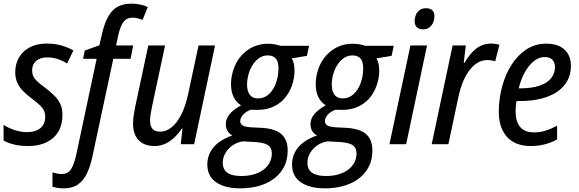

<svg xmlns="http://www.w3.org/2000/svg" viewBox="-21 -785 3150 1045"><path d="M132.3 9.8Q88.9 9.8 55.4 1.5Q22 -6.8 -1.5 -20V-105.5Q22.5 -89.4 56.9 -77.6Q91.3 -65.9 126 -65.9Q157.2 -65.9 179.4 -75.7Q201.7 -85.4 213.4 -104Q225.1 -122.6 225.1 -148.4Q225.1 -167 218.8 -181.6Q212.4 -196.3 196.3 -211.9Q180.2 -227.5 152.3 -248.5Q123 -270 102.8 -291.3Q82.5 -312.5 72.3 -336.9Q62 -361.3 62 -392.1Q62 -438 82.8 -472.9Q103.5 -507.8 141.8 -527.8Q180.2 -547.9 233.4 -547.9Q276.9 -547.9 313.7 -537.4Q350.6 -526.9 378.4 -510.3L344.2 -439.5Q321.8 -454.1 293.9 -463.4Q266.1 -472.7 234.9 -472.7Q198.2 -472.7 176 -453.6Q153.8 -434.6 153.8 -401.9Q153.8 -384.8 159.9 -370.8Q166 -356.9 181.2 -342.5Q196.3 -328.1 222.7 -309.1Q252 -286.6 273.7 -265.6Q295.4 -244.6 307.1 -219.5Q318.8 -194.3 318.8 -158.2Q318.8 -106 296.4 -68.4Q273.9 -30.8 232.2 -10.5Q190.4 9.8 132.3 9.8Z M325.7 240.2Q308.6 240.2 293 237.8Q277.3 235.4 264.6 231V153.3Q276.4 157.2 289.1 159.7Q301.8 162.1 314.5 162.1Q349.6 162.1 366.5 134.5Q383.3 106.9 394.5 55.2L504.9 -464.8H431.2L440.4 -509.8L520 -538.6L532.2 -591.8Q542 -636.2 555.4 -668.7Q568.8 -701.2 587.6 -722.7Q606.4 -744.1 633.1 -754.6Q659.7 -765.1 695.8 -765.1Q719.2 -765.1 742.4 -760.3Q765.6 -755.4 783.2 -746.6L754.9 -676.8Q743.2 -681.6 729.7 -685.3Q716.3 -689 701.2 -689Q668.5 -689 650.6 -665Q632.8 -641.1 622.1 -589.8L610.8 -537.6H704.1L689.5 -464.8H595.7L482.4 64.9Q471.7 116.2 453.6 155.8Q435.5 195.3 405 217.8Q374.5 240.2 325.7 240.2Z M819.8 9.8Q782.7 9.8 756.6 -4.4Q730.5 -18.6 716.8 -45.9Q703.1 -73.2 703.1 -112.3Q703.1 -131.8 706.5 -155.3Q710 -178.7 714.4 -201.7L786.1 -537.6H877.4L805.7 -201.7Q801.3 -180.7 798.6 -161.9Q795.9 -143.1 795.9 -127.4Q795.9 -99.1 809.1 -83.7Q822.3 -68.4 851.1 -68.4Q883.3 -68.4 912.8 -92Q942.4 -115.7 966.1 -162.4Q989.7 -209 1003.9 -277.3L1059.6 -537.6H1149.4L1035.6 0H962.9L972.2 -85.4H968.8Q951.7 -59.6 929.4 -38.1Q907.2 -16.6 879.9 -3.4Q852.5 9.8 819.8 9.8Z M1289.1 240.2Q1202.1 240.2 1154.5 206.5Q1106.9 172.9 1107.4 108.9Q1107.9 56.2 1141.8 16.1Q1175.8 -23.9 1243.7 -47.9Q1226.6 -56.6 1217.3 -72.5Q1208 -88.4 1208 -108.9Q1208 -138.7 1229 -163.8Q1250 -189 1291 -211.9Q1265.6 -227.1 1251 -256.3Q1236.3 -285.6 1236.3 -325.2Q1236.3 -376.5 1255.9 -423.3Q1275.4 -470.2 1311.5 -500.5Q1335.9 -522.5 1368.2 -534.7Q1400.4 -546.9 1437.5 -546.9Q1458 -546.9 1475.1 -543.7Q1492.2 -540.5 1506.3 -535.6H1661.1L1649.4 -481L1566.9 -467.3Q1574.7 -454.6 1578.4 -437.7Q1582 -420.9 1582 -401.4Q1582 -356.9 1566.4 -315.4Q1550.8 -273.9 1523.4 -244.6Q1497.1 -217.3 1461.4 -202.1Q1425.8 -187 1381.8 -187Q1369.1 -187 1359.6 -187.3Q1350.1 -187.5 1343.8 -188Q1314.9 -176.3 1300.8 -159.4Q1286.6 -142.6 1286.6 -126Q1286.6 -110.8 1297.9 -103.5Q1304.2 -98.6 1314.9 -96.2Q1325.7 -93.8 1340.3 -92.3L1408.7 -88.9Q1457 -85.4 1487.1 -70.6Q1517.1 -55.7 1531 -29.3Q1544.9 -2.9 1544.9 33.7Q1544.9 88.4 1521 130.1Q1497.1 171.9 1454.6 198.2Q1422.4 218.3 1380.1 229Q1337.9 239.7 1289.1 240.2ZM1293 172.9Q1328.6 172.9 1358.6 164.6Q1388.7 156.2 1410.2 140.6Q1432.6 125 1445.6 101.6Q1458.5 78.1 1458.5 50.3Q1458.5 38.1 1455.1 28.1Q1451.7 18.1 1443.8 10.3Q1434.1 1 1416.3 -4.4Q1398.4 -9.8 1371.6 -11.7L1302.2 -15.6Q1271 -11.7 1245.8 5.4Q1220.7 22.5 1206.1 47.6Q1191.4 72.8 1191.4 100.1Q1191.4 138.2 1217.5 155.8Q1243.7 173.3 1293 172.9ZM1383.8 -249.5Q1416.5 -249.5 1440.7 -270.8Q1464.8 -292 1479 -327.6Q1493.2 -363.3 1494.6 -405.8Q1495.6 -426.8 1491.7 -442.4Q1487.8 -458 1479 -467.8Q1471.7 -475.6 1460.9 -479.5Q1450.2 -483.4 1436 -483.4Q1411.1 -483.4 1391.1 -470.2Q1371.1 -457 1356.2 -434.8Q1341.3 -412.6 1333 -385.3Q1324.7 -357.9 1323.7 -329.1Q1323.2 -312 1326.2 -297.9Q1329.1 -283.7 1335.4 -273.9Q1350.1 -249.5 1383.8 -249.5Z M1750 240.2Q1663.1 240.2 1615.5 206.5Q1567.9 172.9 1568.4 108.9Q1568.8 56.2 1602.8 16.1Q1636.7 -23.9 1704.6 -47.9Q1687.5 -56.6 1678.2 -72.5Q1668.9 -88.4 1668.9 -108.9Q1668.9 -138.7 1689.9 -163.8Q1710.9 -189 1752 -211.9Q1726.6 -227.1 1711.9 -256.3Q1697.3 -285.6 1697.3 -325.2Q1697.3 -376.5 1716.8 -423.3Q1736.3 -470.2 1772.5 -500.5Q1796.9 -522.5 1829.1 -534.7Q1861.3 -546.9 1898.4 -546.9Q1918.9 -546.9 1936 -543.7Q1953.1 -540.5 1967.3 -535.6H2122.1L2110.4 -481L2027.8 -467.3Q2035.6 -454.6 2039.3 -437.7Q2043 -420.9 2043 -401.4Q2043 -356.9 2027.3 -315.4Q2011.7 -273.9 1984.4 -244.6Q1958 -217.3 1922.4 -202.1Q1886.7 -187 1842.8 -187Q1830.1 -187 1820.6 -187.3Q1811 -187.5 1804.7 -188Q1775.9 -176.3 1761.7 -159.4Q1747.6 -142.6 1747.6 -126Q1747.6 -110.8 1758.8 -103.5Q1765.1 -98.6 1775.9 -96.2Q1786.6 -93.8 1801.3 -92.3L1869.6 -88.9Q1918 -85.4 1948 -70.6Q1978 -55.7 1991.9 -29.3Q2005.9 -2.9 2005.9 33.7Q2005.9 88.4 1981.9 130.1Q1958 171.9 1915.5 198.2Q1883.3 218.3 1841.1 229Q1798.8 239.7 1750 240.2ZM1753.9 172.9Q1789.6 172.9 1819.6 164.6Q1849.6 156.2 1871.1 140.6Q1893.6 125 1906.5 101.6Q1919.4 78.1 1919.4 50.3Q1919.4 38.1 1916 28.1Q1912.6 18.1 1904.8 10.3Q1895 1 1877.2 -4.4Q1859.4 -9.8 1832.5 -11.7L1763.2 -15.6Q1731.9 -11.7 1706.8 5.4Q1681.6 22.5 1667 47.6Q1652.3 72.8 1652.3 100.1Q1652.3 138.2 1678.5 155.8Q1704.6 173.3 1753.9 172.9ZM1844.7 -249.5Q1877.4 -249.5 1901.6 -270.8Q1925.8 -292 1939.9 -327.6Q1954.1 -363.3 1955.6 -405.8Q1956.5 -426.8 1952.6 -442.4Q1948.7 -458 1939.9 -467.8Q1932.6 -475.6 1921.9 -479.5Q1911.1 -483.4 1897 -483.4Q1872.1 -483.4 1852.1 -470.2Q1832 -457 1817.1 -434.8Q1802.2 -412.6 1793.9 -385.3Q1785.6 -357.9 1784.7 -329.1Q1784.2 -312 1787.1 -297.9Q1790 -283.7 1796.4 -273.9Q1811 -249.5 1844.7 -249.5Z M2098.6 0 2212.9 -537.6H2303.2L2189.5 0ZM2282.2 -625Q2261.2 -625 2248.5 -636.2Q2235.8 -647.5 2235.8 -669.4Q2235.8 -688 2242.7 -704.1Q2249.5 -720.2 2263.4 -730.2Q2277.3 -740.2 2297.9 -740.2Q2319.3 -740.2 2331.3 -729.7Q2343.3 -719.2 2343.3 -697.8Q2343.3 -666.5 2326.4 -645.8Q2309.6 -625 2282.2 -625Z M2328.6 0 2442.4 -537.6H2514.2L2502.9 -442.9H2507.3Q2524.9 -473.6 2545.9 -497.3Q2566.9 -521 2592.8 -534.4Q2618.7 -547.9 2650.9 -547.9Q2662.6 -547.9 2674.6 -546.1Q2686.5 -544.4 2697.3 -541L2674.3 -451.7Q2664.6 -454.6 2653.6 -456.3Q2642.6 -458 2630.9 -458Q2600.1 -458 2575 -441.4Q2549.8 -424.8 2530 -397Q2510.3 -369.1 2496.6 -334.5Q2482.9 -299.8 2475.1 -263.2L2419.4 0Z M2865.2 9.8Q2812 9.8 2773.7 -12Q2735.4 -33.7 2714.6 -75Q2693.8 -116.2 2693.8 -174.8Q2693.8 -247.1 2711.9 -314Q2730 -380.9 2763.9 -433.6Q2797.9 -486.3 2845.2 -516.8Q2892.6 -547.4 2951.2 -547.4Q3015.6 -547.4 3051 -515.4Q3086.4 -483.4 3086.4 -425.8Q3086.4 -383.3 3068.4 -348.1Q3050.3 -313 3014.6 -287.6Q2979 -262.2 2926.3 -248.5Q2873.5 -234.9 2803.2 -234.9H2790Q2787.6 -221.7 2786.4 -207.8Q2785.2 -193.8 2785.2 -180.2Q2785.2 -123 2810.1 -93.8Q2835 -64.5 2884.3 -64.5Q2918 -64.5 2947 -73.5Q2976.1 -82.5 3011.2 -100.6V-25.9Q2978.5 -8.3 2943.6 0.7Q2908.7 9.8 2865.2 9.8ZM2802.2 -304.2H2811Q2871.1 -304.2 2913.1 -317.9Q2955.1 -331.5 2977.3 -357.7Q2999.5 -383.8 2999.5 -420.4Q2999.5 -445.3 2985.4 -460Q2971.2 -474.6 2942.4 -474.6Q2913.6 -474.6 2886.2 -453.4Q2858.9 -432.1 2836.9 -394Q2814.9 -356 2802.2 -304.2Z"/></svg>

Font: Open Sans SemiCondensed Medium
Style: Italic
Weight: 500
Width: 4
Italic angle: -12°
Designer: Monotype Design Team
Foundry: Monotype Imaging Inc.
Version: Version 3.000